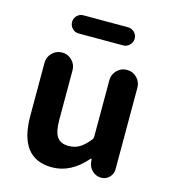

<svg xmlns="http://www.w3.org/2000/svg" viewBox="-115 -863 867 969"><g transform="rotate(15 318.5 -378.0)"><path d="M245.1 13.7Q73.2 13.7 73.2 -210V-486.3Q73.2 -516.6 94.7 -538.1Q116.2 -559.6 146.5 -559.6Q176.8 -559.6 198.2 -538.1Q219.7 -516.6 219.7 -486.3V-228.5Q219.7 -165 238.3 -138.7Q256.8 -112.3 297.9 -112.3Q330.1 -112.3 354.5 -126.5Q378.9 -140.6 406.2 -174.8Q412.1 -181.6 412.1 -191.4V-486.3Q412.1 -516.6 433.6 -538.1Q455.1 -559.6 485.4 -559.6Q515.6 -559.6 537.1 -538.1Q558.6 -516.6 558.6 -486.3V-59.6Q558.6 -35.2 541 -17.6Q523.4 0 499 0Q473.6 0 454.1 -17.1Q434.6 -34.2 430.7 -59.6L428.7 -78.1Q427.7 -80.1 425.8 -80.1Q423.8 -80.1 422.9 -78.1Q343.8 13.7 245.1 13.7ZM201.2 -673.8Q181.6 -673.8 168 -688Q154.3 -702.1 154.3 -721.7Q154.3 -741.2 168 -754.9Q181.6 -768.6 201.2 -768.6H433.6Q453.1 -768.6 467.3 -754.9Q481.4 -741.2 481.4 -721.7Q481.4 -702.1 467.3 -688Q453.1 -673.8 433.6 -673.8Z"/></g></svg>

Font: Gen Jyuu GothicX Bold
Style: Bold
Weight: 700
Designer: Ryoko NISHIZUKA (kana &amp; ideographs); Paul D. Hunt (Latin, Greek &amp; Cyrillic); Wenlong ZHANG (bopomofo); Sandoll C
Version: Version 1.058.20140828